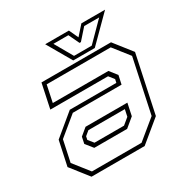

<svg xmlns="http://www.w3.org/2000/svg" viewBox="-160 -835 946 972"><g transform="rotate(-30 313.0 -349.0)"><path d="M100.5 0 19.5 -103 50 -245.5 174.5 -348.5H446.5L451 -368L427 -398.5H89.5L119.5 -540H526L607 -437L536 -103L411 0ZM185.5 -119.5 151.5 -162 159.5 -200 200.5 -234H445L430 -163L377.5 -119.5ZM115.5 -22H405.5L517.5 -114L584 -427L512 -518.5H137.5L117 -421H442L476 -378L465 -327.5H180L70 -237L43.5 -113ZM199.5 -141.5H372L409 -172L417.5 -212H204.5L179 -191L175 -172ZM314.5 -556 232.5 -698H371L396 -644L444 -698H582.5L440.5 -556ZM329.5 -574H433L537 -679H449.5L394.5 -617H386.5L357 -679H269.5Z"/></g></svg>

Font: Tourney Thin ExtraLight
Style: Italic
Weight: 250
Italic angle: -12°
Version: Version 1.015